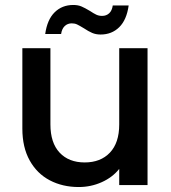

<svg xmlns="http://www.w3.org/2000/svg" viewBox="-20 -745 689 773"><path d="M574 -551V0H460V-65Q433 -31 389.5 -11.5Q346 8 297 8Q232 8 180.5 -19Q129 -46 99.5 -99Q70 -152 70 -227V-551H183V-244Q183 -170 220 -130.5Q257 -91 321 -91Q385 -91 422.5 -130.5Q460 -170 460 -244V-551ZM162 -608Q170 -666 200 -695.5Q230 -725 275 -725Q294 -725 308 -719Q322 -713 342 -701Q357 -691 367.5 -686Q378 -681 391 -681Q408 -681 419.5 -691.5Q431 -702 434 -723H498Q490 -665 460 -635.5Q430 -606 385 -606Q366 -606 351 -612.5Q336 -619 318 -631Q300 -642 290.5 -646.5Q281 -651 269 -651Q252 -651 240.5 -640Q229 -629 226 -608Z"/></svg>

Font: MSTAGE Medium
Style: Regular
Weight: 500
Designer: Ninad Kale (Devanagari), Jonny Pinhorn (Latin)
Foundry: Indian Type Foundry
Version: 4.004